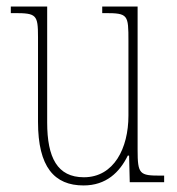

<svg xmlns="http://www.w3.org/2000/svg" viewBox="-20 -556 540 586"><path d="M235 10C304 10 345 -30 370 -81H374L376 0H481V-20H470C406 -20 400 -24 400 -99V-536H292V-516H300C371 -516 372 -511 372 -431V-203C372 -104 328 -15 236 -15C155 -15 124 -75 124 -182V-536H13V-516H24C91 -516 96 -511 96 -443V-184C96 -46 146 10 235 10Z"/></svg>

Font: Noto Serif Devanagari Condensed Thin
Style: Regular
Weight: 100
Width: 3
Designer: Universal Thirst, Indian Type Foundry and the Monotype Design Team
Foundry: Monotype Imaging Inc.
Version: Version 2.004